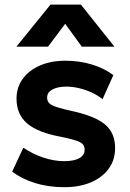

<svg xmlns="http://www.w3.org/2000/svg" viewBox="-20 -784 553 819"><path d="M254 14.5Q186.5 14.5 129.5 -3.2Q72.5 -21 32 -52L79.5 -154Q119 -127 165 -111.8Q211 -96.5 253.5 -96.5Q295.5 -96.5 318.2 -109.2Q341 -122 341 -146Q341 -167.5 320.8 -177.8Q300.5 -188 242.5 -200Q142.5 -218 96.5 -256.8Q50.5 -295.5 50.5 -363.5Q50.5 -411.5 77.2 -448Q104 -484.5 151 -504.8Q198 -525 259 -525Q319 -525 372.2 -508.8Q425.5 -492.5 463.5 -463.5L417.5 -361Q397.5 -377 371.8 -389Q346 -401 317.8 -407.8Q289.5 -414.5 262.5 -414.5Q226 -414.5 203.5 -402.2Q181 -390 181 -368Q181 -346 201.5 -335.5Q222 -325 278 -312.5Q382.5 -290.5 426.8 -254.2Q471 -218 471 -152.5Q471 -102 443.8 -64.5Q416.5 -27 367.8 -6.2Q319 14.5 254 14.5ZM50 -585 195.5 -764.5H325L468 -585H329L258 -682.5L185 -585Z"/></svg>

Font: Geologica Roman SemiBold
Style: Regular
Weight: 600
Designer: Sindre Bremnes, Frode Helland
Foundry: Monokrom Skriftforlag AS
Version: Version 1.010;gftools[0.9.28]